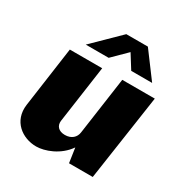

<svg xmlns="http://www.w3.org/2000/svg" viewBox="-172 -863 953 1002"><g transform="rotate(30 304.0 -361.5)"><path d="M419 -580H545L431 -733H301L145 -580H283L367 -663ZM186 10C236 10 319 -19 366 -88L379 0H522L598 -516H402L353 -171C349 -140 325 -117 286 -117C247 -117 228 -140 232 -171L281 -516H86L35 -153C21 -49 102 10 186 10Z"/></g></svg>

Font: United Sans Black
Style: Italic
Weight: 900
Italic angle: -8°
Designer: Pablo Impallari, Rodrigo Fuenzalida (Modified by Dan O. Williams)
Version: Version 1.000;PS 001.000;hotconv 1.0.88;makeotf.lib2.5.64775